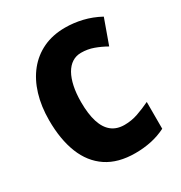

<svg xmlns="http://www.w3.org/2000/svg" viewBox="-172 -847 922 979"><g transform="rotate(-30 289.0 -357.0)"><path d="M357.4 -572.3Q328.1 -572.3 304.9 -557.4Q281.7 -542.5 265.6 -514.2Q249.5 -485.8 241 -445.6Q232.4 -405.3 232.4 -354Q232.4 -284.2 247.3 -237.1Q262.2 -189.9 292 -166.3Q321.8 -142.6 367.2 -142.6Q408.2 -142.6 446.3 -155.8Q484.4 -168.9 522.9 -187.5V-29.8Q482.4 -9.3 437.7 0.2Q393.1 9.8 342.8 9.8Q242.2 9.8 176 -34.4Q109.9 -78.6 77.4 -160.4Q44.9 -242.2 44.9 -355Q44.9 -437 65.4 -504.6Q85.9 -572.3 125.2 -621.3Q164.6 -670.4 221.4 -697.3Q278.3 -724.1 351.1 -724.1Q400.9 -724.1 451.4 -712.2Q502 -700.2 550.8 -673.8L498.5 -528.3Q464.8 -547.4 430.4 -559.8Q396 -572.3 357.4 -572.3Z"/></g></svg>

Font: Open Sans SemiCondensed ExtraBold
Style: Regular
Weight: 800
Width: 4
Designer: Monotype Design Team
Foundry: Monotype Imaging Inc.
Version: Version 3.000